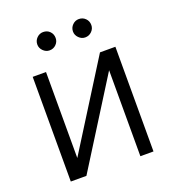

<svg xmlns="http://www.w3.org/2000/svg" viewBox="-131 -814 824 914"><g transform="rotate(-20 281.0 -357.0)"><path d="M412.1 -530.3H490.2V0H423.8V-435.5L150.4 0H71.3V-530.3H138.7V-94.7ZM144.5 -667Q144.5 -686.5 158.2 -700.2Q171.9 -713.9 190.4 -713.9Q210.9 -713.9 224.1 -700.4Q237.3 -687 237.3 -667Q237.3 -648.4 223.9 -634.8Q210.4 -621.1 190.4 -621.1Q172.4 -621.1 158.4 -635Q144.5 -648.9 144.5 -667ZM325.2 -667Q325.2 -686.5 338.9 -700.2Q352.5 -713.9 371.1 -713.9Q391.1 -713.9 404.5 -700.4Q418 -687 418 -667Q418 -648.4 404.3 -634.8Q390.6 -621.1 371.1 -621.1Q353 -621.1 339.1 -635Q325.2 -648.9 325.2 -667Z"/></g></svg>

Font: Pretendard Std Light
Style: Regular
Weight: 300
Designer: Base glyphs from Inter by Rasmus Andersson; Hangeul glyphs from Noto Sans CJK(Source Han Sans) by Jang Soo-young and Kan
Foundry: Kil Hyung-jin
Version: Version 1.309